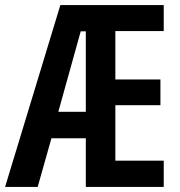

<svg xmlns="http://www.w3.org/2000/svg" viewBox="-23 -734 706 754"><path d="M620 0V-103H430V-321H607V-422H430V-612H620V-714H214L-3 0H125L179 -191H314V0ZM206 -295 294 -611H314V-295Z"/></svg>

Font: Noto Sans Arabic UI XCn SmBd
Style: Regular
Weight: 600
Width: 2
Designer: Monotype Design Team, Nadine Chahine and Nizar Qandah
Foundry: Monotype Imaging Inc.
Version: Version 2.010